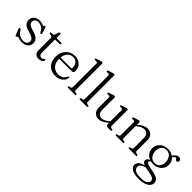

<svg xmlns="http://www.w3.org/2000/svg" viewBox="155 -1895 3308 3308"><g transform="rotate(45 1808.5 -241.5)"><path d="M207.5 -441Q169 -441 145.5 -419.8Q122 -398.5 122 -365Q122 -328 151 -307Q180 -286 240 -269.5Q320 -249 362.5 -213.8Q405 -178.5 405 -123.5Q405 -66.5 363.8 -28.8Q322.5 9 245 9Q206.5 9 182.8 -1Q159 -11 144 -11Q130.5 -11 125 -0.8Q119.5 9.5 108 9.5Q95.5 9.5 89 -8.5L48 -110Q37.5 -136.5 56.5 -142.5Q72 -147.5 83.5 -129.5Q114.5 -72.5 156.5 -49Q198.5 -25.5 242.5 -25.5Q294.5 -25.5 318.8 -48Q343 -70.5 343 -106.5Q343 -142 311.5 -165Q280 -188 217 -204.5Q141.5 -223.5 101.2 -256.8Q61 -290 61 -350Q61 -403.5 100.2 -439.5Q139.5 -475.5 207 -475.5Q248 -475.5 270.2 -465Q292.5 -454.5 306 -454.5Q319.5 -454.5 325.2 -465Q331 -475.5 341 -475.5Q353 -475.5 356.5 -461L388.5 -363Q392.5 -350 392.5 -338.5Q392.5 -327 382 -324Q367.5 -320 354 -345Q329.5 -394 291.2 -417.5Q253 -441 207.5 -441Z M525 -429 495.5 -434.5Q476 -439 476 -452Q476 -467 494.5 -467H522.5Q537 -467 545.8 -471.8Q554.5 -476.5 559 -489.5L580.5 -554.5Q589 -575 604.5 -575Q622 -575 622 -556V-467H732.5Q752.5 -467 752.5 -452Q752.5 -431 715.5 -431H622V-107.5Q622 -75.5 637 -58.2Q652 -41 677.5 -41Q699 -41 710.2 -48Q721.5 -55 728.2 -62Q735 -69 742.5 -69Q757 -69 754 -52Q753 -31 725 -12Q697 7 657 7Q609.5 7 580.5 -19.2Q551.5 -45.5 551.5 -97.5V-396Q551.5 -423.5 525 -429Z M1256 -293.5Q1256 -247 1203 -247H906.5Q907 -149 956.5 -96.2Q1006 -43.5 1084 -43.5Q1140.5 -43.5 1179 -70.8Q1217.5 -98 1230 -135.5Q1237.5 -149 1246 -149Q1258.5 -148.5 1258 -132.5Q1255 -94 1229.8 -61.2Q1204.5 -28.5 1162.2 -8.8Q1120 11 1066.5 11Q996.5 11 945.2 -19Q894 -49 866 -102.5Q838 -156 838 -226.5Q838 -297 866.5 -353.2Q895 -409.5 946.5 -442.2Q998 -475 1067 -475Q1122.5 -475 1165 -452Q1207.5 -429 1231.8 -388Q1256 -347 1256 -293.5ZM1058 -439Q996.5 -439 955.8 -394.8Q915 -350.5 907.5 -278H1154Q1181.5 -278 1181.5 -301.5Q1181.5 -362.5 1147.8 -400.8Q1114 -439 1058 -439Z M1489.5 -709V-67.5Q1489.5 -43 1513.5 -37.5L1537.5 -32.5Q1556 -27 1556 -15.5Q1556 0 1535 0H1372Q1352 0 1352 -15.5Q1352 -27 1370 -32L1395 -37.5Q1419 -43 1419 -67.5V-643Q1419 -665.5 1400.5 -667L1360.5 -667.5Q1344 -669.5 1344 -681.5Q1344 -693 1362.5 -699.5L1431.5 -722Q1443.5 -726.5 1452.5 -729.2Q1461.5 -732 1468 -732Q1489.5 -732 1489.5 -709Z M1780 -709V-67.5Q1780 -43 1804 -37.5L1828 -32.5Q1846.5 -27 1846.5 -15.5Q1846.5 0 1825.5 0H1662.5Q1642.5 0 1642.5 -15.5Q1642.5 -27 1660.5 -32L1685.5 -37.5Q1709.5 -43 1709.5 -67.5V-643Q1709.5 -665.5 1691 -667L1651 -667.5Q1634.5 -669.5 1634.5 -681.5Q1634.5 -693 1653 -699.5L1722 -722Q1734 -726.5 1743 -729.2Q1752 -732 1758.5 -732Q1780 -732 1780 -709Z M1984 -131V-381Q1984 -403.5 1965.5 -405L1925.5 -405.5Q1909 -407.5 1909 -419.5Q1909 -431 1927.5 -437.5L1996.5 -460Q2008.5 -464.5 2017.5 -467.2Q2026.5 -470 2033 -470Q2054.5 -470 2054.5 -447V-145.5Q2054.5 -92 2081.2 -64.2Q2108 -36.5 2151.5 -36.5Q2180 -36.5 2213 -52.5Q2246 -68.5 2285 -102L2293.5 -109.5V-381Q2293.5 -403.5 2275 -405L2234.5 -405.5Q2218.5 -407.5 2218.5 -419.5Q2218.5 -431 2237 -437.5L2306 -460Q2317.5 -464.5 2326.8 -467.2Q2336 -470 2342.5 -470Q2364 -470 2364 -447V-67.5Q2364 -43 2388 -37.5L2412 -32.5Q2430 -27 2430 -15.5Q2430 0 2409.5 0H2337Q2315.5 0 2305.2 -10.5Q2295 -21 2295 -45.5V-74.5Q2244.5 -30 2202.5 -9.2Q2160.5 11.5 2121 11.5Q2060.5 11.5 2022.2 -27Q1984 -65.5 1984 -131Z M2658.5 -447.5V-390.5Q2709.5 -435 2751.8 -455.2Q2794 -475.5 2834 -475.5Q2896 -475.5 2935 -437Q2974 -398.5 2974 -333V-69Q2974 -43 2999.5 -37L3022 -32Q3040 -26.5 3040 -15.5Q3040 0 3020 0H2857.5Q2837 0 2837 -15.5Q2837 -26.5 2854 -31.5L2879 -37Q2903.5 -42.5 2903.5 -69V-318Q2903.5 -372 2876 -399.5Q2848.5 -427 2803.5 -427Q2775 -427 2741 -411.5Q2707 -396 2667.5 -362L2658.5 -354V-67.5Q2658.5 -42.5 2682.5 -37L2706.5 -31.5Q2723.5 -26.5 2723.5 -15.5Q2723.5 0 2703.5 0H2541Q2521 0 2521 -15.5Q2521 -27 2539 -32L2564 -37.5Q2588 -43 2588 -67.5V-381.5Q2588 -403.5 2569.5 -405L2529.5 -406Q2513 -408 2513 -419.5Q2513 -431.5 2531.5 -437.5L2600.5 -460.5Q2612.5 -464.5 2621.5 -467.2Q2630.5 -470 2637 -470Q2658.5 -470 2658.5 -447.5Z M3411.5 -14.5Q3505 0.5 3542.5 31.2Q3580 62 3580 111Q3580 172 3517.5 210.5Q3455 249 3339 249Q3222 249 3167.8 214.8Q3113.5 180.5 3113.5 131Q3113.5 91.5 3144.5 59.8Q3175.5 28 3248.5 10.5Q3213 -3 3200.8 -19.5Q3188.5 -36 3188.5 -58.5Q3188.5 -73.5 3201.2 -91.2Q3214 -109 3248.5 -122Q3194.5 -142 3162.5 -186.2Q3130.5 -230.5 3130.5 -289Q3130.5 -343.5 3157 -385.2Q3183.5 -427 3230.2 -450.8Q3277 -474.5 3337 -474.5Q3373.5 -474.5 3405 -464.8Q3436.5 -455 3461.5 -437.5L3466 -444.5Q3486.5 -476.5 3510 -494.2Q3533.5 -512 3560.5 -512Q3584.5 -512 3600.8 -498.8Q3617 -485.5 3617 -465Q3617 -427 3585.5 -427Q3570 -427 3561.8 -435.8Q3553.5 -444.5 3547 -453.2Q3540.5 -462 3529.5 -462Q3516 -462 3505.8 -451Q3495.5 -440 3482.5 -420.5Q3508.5 -396 3522.8 -363.2Q3537 -330.5 3537 -292Q3537 -237.5 3510.2 -195.8Q3483.5 -154 3437.5 -130.5Q3391.5 -107 3334 -107Q3302.5 -107 3274.5 -114Q3250.5 -97 3250.5 -79.5Q3250.5 -66.5 3263.8 -56.2Q3277 -46 3311.8 -36Q3346.5 -26 3411.5 -14.5ZM3327.5 -443.5Q3270 -443 3235.8 -403.2Q3201.5 -363.5 3202 -302.5Q3202.5 -228 3241 -183Q3279.5 -138 3340 -138Q3397.5 -138 3431.5 -177.8Q3465.5 -217.5 3465 -280.5Q3464.5 -352.5 3426.8 -398Q3389 -443.5 3327.5 -443.5ZM3173.5 118Q3173.5 159.5 3213.2 186.8Q3253 214 3350 214Q3429 214 3472.5 190Q3516 166 3516 125Q3516 95 3487.2 74Q3458.5 53 3377.5 40Q3325.5 32 3290.5 23Q3232.5 33.5 3203 59.8Q3173.5 86 3173.5 118Z"/></g></svg>

Font: Fraunces 9pt S050 Light
Style: Regular
Weight: 300
Version: Version 1.000; ttfautohint (v1.8.3)